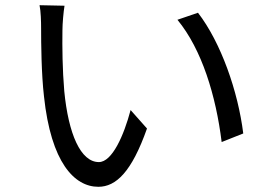

<svg xmlns="http://www.w3.org/2000/svg" viewBox="-20 -716 1040 738"><path d="M228 -694 132 -696C137 -673 138 -632 138 -608C138 -550 139 -432 149 -346C176 -91 266 2 358 2C426 2 486 -55 545 -222L482 -293C456 -195 411 -93 360 -93C290 -93 243 -201 227 -366C220 -447 219 -537 220 -599C220 -625 224 -670 228 -694ZM741 -667 662 -640C756 -526 810 -348 832 -170L915 -203C895 -365 829 -553 741 -667Z"/></svg>

Font: Noto Sans Japanese Regular
Style: Regular
Weight: 400
Designer: Ryoko NISHIZUKA (kana & ideographs); Paul D. Hunt (Latin, Greek & Cyrillic); Wenlong ZHANG (bopomofo); Sandoll Communica
Foundry: Adobe Systems Incorporated
Version: Version 1.000;PS 1;hotconv 1.0.78;makeotf.lib2.5.61930